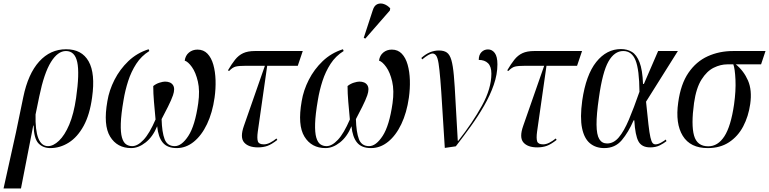

<svg xmlns="http://www.w3.org/2000/svg" viewBox="-64 -823 4326 1080"><path d="M-44 237 26 -79 67 -277Q94 -408 156.5 -477Q219 -546 308 -546Q396 -546 434.5 -478Q473 -410 454 -275Q441 -178 406.5 -115Q372 -52 323 -21Q274 10 219 10Q178 10 152.5 -16.5Q127 -43 125 -117H123L54 237ZM206 -1Q236 -1 268 -31.5Q300 -62 325.5 -122Q351 -182 364 -272Q384 -411 370.5 -473.5Q357 -536 307 -536Q261 -536 222.5 -474Q184 -412 157 -281L136 -179Q132 -1 206 -1Z M674 10Q595 10 555.5 -54.5Q516 -119 540 -254Q550 -315 580 -374Q610 -433 658 -479Q706 -525 772 -546L776 -536Q731 -508 702.5 -464Q674 -420 657 -367.5Q640 -315 631 -260Q617 -179 615.5 -128Q614 -77 622 -49.5Q630 -22 645 -11.5Q660 -1 680 -1Q710 -1 743.5 -36.5Q777 -72 811 -151Q806 -204 802 -251Q798 -298 798 -339Q814 -352 833.5 -358Q853 -364 864 -364Q896 -364 909 -344.5Q922 -325 909 -287Q900 -261 880.5 -222Q861 -183 845 -153Q847 -79 862 -40Q877 -1 919 -1Q958 -1 995.5 -58.5Q1033 -116 1051 -242Q1061 -313 1049 -364.5Q1037 -416 1015.5 -446Q994 -476 975 -482Q979 -511 999 -527.5Q1019 -544 1047 -544Q1081 -544 1103 -521Q1125 -498 1136 -459Q1147 -420 1148.5 -372Q1150 -324 1143 -274Q1131 -189 1100.5 -125Q1070 -61 1026 -25.5Q982 10 930 10Q877 10 851.5 -21Q826 -52 820 -113Q796 -54 755.5 -22Q715 10 674 10Z M1387 6Q1333 6 1309 -22Q1285 -50 1308 -115L1426 -453H1321Q1280 -453 1262 -448.5Q1244 -444 1225 -424L1218 -427Q1239 -463 1258.5 -487.5Q1278 -512 1304 -524Q1330 -536 1370 -536H1639L1611 -453H1439L1386 -82Q1381 -45 1386.5 -28Q1392 -11 1420 -11Q1437 -11 1455.5 -20.5Q1474 -30 1491 -44L1496 -36Q1464 -11 1440.5 -2.5Q1417 6 1387 6Z M1767 10Q1688 10 1648.5 -54.5Q1609 -119 1633 -254Q1643 -315 1673 -374Q1703 -433 1751 -479Q1799 -525 1865 -546L1869 -536Q1824 -508 1795.5 -464Q1767 -420 1750 -367.5Q1733 -315 1724 -260Q1710 -179 1708.5 -128Q1707 -77 1715 -49.5Q1723 -22 1738 -11.5Q1753 -1 1773 -1Q1803 -1 1836.5 -36.5Q1870 -72 1904 -151Q1899 -204 1895 -251Q1891 -298 1891 -339Q1907 -352 1926.5 -358Q1946 -364 1957 -364Q1989 -364 2002 -344.5Q2015 -325 2002 -287Q1993 -261 1973.5 -222Q1954 -183 1938 -153Q1940 -79 1955 -40Q1970 -1 2012 -1Q2051 -1 2088.5 -58.5Q2126 -116 2144 -242Q2154 -313 2142 -364.5Q2130 -416 2108.5 -446Q2087 -476 2068 -482Q2072 -511 2092 -527.5Q2112 -544 2140 -544Q2174 -544 2196 -521Q2218 -498 2229 -459Q2240 -420 2241.5 -372Q2243 -324 2236 -274Q2224 -189 2193.5 -125Q2163 -61 2119 -25.5Q2075 10 2023 10Q1970 10 1944.5 -21Q1919 -52 1913 -113Q1889 -54 1848.5 -22Q1808 10 1767 10ZM1991 -606 1982 -610 2033 -766Q2041 -792 2058.5 -799.5Q2076 -807 2096 -800Q2116 -793 2131 -776L2129 -764Z M2438 9Q2429 -127 2423.5 -221Q2418 -315 2413 -374.5Q2408 -434 2403 -466Q2398 -498 2389.5 -510Q2381 -522 2369 -522Q2351 -522 2311 -489L2306 -497Q2352 -539 2405 -539Q2433 -539 2449.5 -527.5Q2466 -516 2475 -485Q2484 -454 2489 -397.5Q2494 -341 2498.5 -251Q2503 -161 2511 -31H2514Q2595 -134 2647.5 -229.5Q2700 -325 2700 -409Q2700 -449 2681 -467.5Q2662 -486 2629 -486Q2629 -514 2644 -529.5Q2659 -545 2681 -545Q2704 -545 2719 -525Q2734 -505 2734 -461Q2734 -405 2713.5 -346Q2693 -287 2659 -228Q2625 -169 2583.5 -111.5Q2542 -54 2500 0Z M2958 6Q2904 6 2880 -22Q2856 -50 2879 -115L2997 -453H2892Q2851 -453 2833 -448.5Q2815 -444 2796 -424L2789 -427Q2810 -463 2829.5 -487.5Q2849 -512 2875 -524Q2901 -536 2941 -536H3210L3182 -453H3010L2957 -82Q2952 -45 2957.5 -28Q2963 -11 2991 -11Q3008 -11 3026.5 -20.5Q3045 -30 3062 -44L3067 -36Q3035 -11 3011.5 -2.5Q2988 6 2958 6Z M3335 10Q3287 10 3254.5 -17Q3222 -44 3210 -102.5Q3198 -161 3211 -257Q3232 -402 3290 -474.5Q3348 -547 3429 -547Q3464 -547 3490.5 -531Q3517 -515 3533.5 -472.5Q3550 -430 3553 -351H3558L3638 -536H3749L3570 -251Q3578 -171 3583.5 -123Q3589 -75 3594.5 -51Q3600 -27 3606.5 -19Q3613 -11 3623 -11Q3637 -11 3654 -20.5Q3671 -30 3681 -38L3685 -29Q3670 -17 3647.5 -5.5Q3625 6 3593 6Q3546 6 3527.5 -27.5Q3509 -61 3504 -146H3500Q3471 -79 3433.5 -34.5Q3396 10 3335 10ZM3351 -16Q3388 -16 3417 -50.5Q3446 -85 3473.5 -150Q3501 -215 3533 -307Q3532 -431 3511 -483.5Q3490 -536 3442 -536Q3392 -536 3358.5 -477Q3325 -418 3305 -274Q3291 -179 3291.5 -122Q3292 -65 3307 -40.5Q3322 -16 3351 -16Z M3917 10Q3819 10 3776.5 -59Q3734 -128 3751 -247Q3765 -350 3808.5 -413.5Q3852 -477 3917 -506.5Q3982 -536 4060 -536H4242L4217 -461H4075Q4120 -424 4143.5 -370Q4167 -316 4156 -238Q4146 -168 4116.5 -112Q4087 -56 4037 -23Q3987 10 3917 10ZM3920 0Q3974 0 4010.5 -56Q4047 -112 4065 -235Q4076 -313 4073 -375Q4070 -437 4061 -461H4027Q3989 -461 3950.5 -442Q3912 -423 3882 -375.5Q3852 -328 3840 -244Q3823 -121 3840 -60.5Q3857 0 3920 0Z"/></svg>

Font: Noto Serif Display Condensed
Style: Italic
Weight: 400
Width: 3
Italic angle: -12°
Designer: Monotype Design Team
Foundry: Monotype Imaging Inc.
Version: Version 2.009